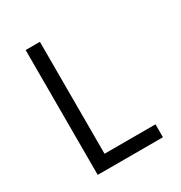

<svg xmlns="http://www.w3.org/2000/svg" viewBox="-172 -857 921 979"><g transform="rotate(-30 288.0 -367.5)"><path d="M120 0H504V-76H204V-735H120Z"/></g></svg>

Font: Iosevka SS01 Extended
Style: Regular
Weight: 400
Width: 7
Monospace: yes
Designer: Belleve Invis
Foundry: Belleve Invis
Version: Version 3.4.7; ttfautohint (v1.8.3)